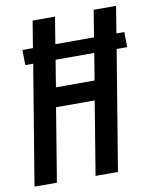

<svg xmlns="http://www.w3.org/2000/svg" viewBox="-83 -798 688 861"><g transform="rotate(-10 261.0 -367.5)"><path d="M4 0 94 -544H58L57 -613H105L125 -735H227L207 -613H383L403 -735H505L485 -613H521L522 -544H474L384 0H282L337 -334H161L106 0ZM176 -422H352L372 -544H196Z"/></g></svg>

Font: Iosevka SS18 Semibold
Style: Italic
Weight: 600
Italic angle: -9°
Monospace: yes
Designer: Belleve Invis
Foundry: Belleve Invis
Version: Version 25.1.1; ttfautohint (v1.8.4)